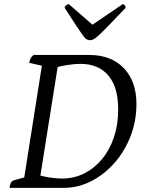

<svg xmlns="http://www.w3.org/2000/svg" viewBox="-20 -906 706 926"><path d="M26 0Q29 -30 46 -36L111 -54L95 -38L184 -602L195 -586L121 -603Q125 -630 143 -641H409Q516 -641 577 -577.5Q638 -514 638 -404Q638 -321 609 -247.5Q580 -174 530.5 -118.5Q481 -63 418.5 -31.5Q356 0 289 0ZM280 -45Q337 -45 386 -69.5Q435 -94 472 -138.5Q509 -183 529.5 -244Q550 -305 550 -378Q550 -486 502.5 -542Q455 -598 367 -598Q340 -598 304.5 -592.5Q269 -587 244 -579L260 -595L173 -48L166 -62Q177 -58 196.5 -54Q216 -50 238.5 -47.5Q261 -45 280 -45ZM414 -712Q406 -712 398.5 -716Q391 -720 380 -735Q369 -750 348 -781.5Q327 -813 292 -868Q292 -875 299 -880.5Q306 -886 312 -886L436 -778H413L572 -886Q577 -886 581.5 -880.5Q586 -875 586 -868Q533 -813 502.5 -781.5Q472 -750 455.5 -735Q439 -720 430.5 -716Q422 -712 414 -712Z"/></svg>

Font: Petrona
Style: Italic
Weight: 400
Italic angle: -9°
Designer: Ringo R. Seeber
Foundry: Ringo R. Seeber
Version: Version 2.001; ttfautohint (v1.8.3)